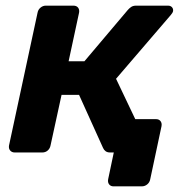

<svg xmlns="http://www.w3.org/2000/svg" viewBox="-20 -540 651 680"><path d="M382 120Q372 120 366.5 113Q361 106 363 95L383 0L372 -6L360 -118H533Q543 -118 548.5 -111Q554 -104 552 -93L512 95Q510 106 501.5 113Q493 120 482 120ZM32 0Q22 0 16 -7Q10 -14 12 -25L113 -495Q115 -506 123.5 -513Q132 -520 142 -520H240Q251 -520 256.5 -513Q262 -506 260 -495L223 -323H279L432 -504Q437 -510 444 -515Q451 -520 462 -520H575Q584 -520 589 -514.5Q594 -509 593 -501Q592 -495 585 -487L391 -261L500 -32Q502 -29 502.5 -26Q503 -23 502 -19Q501 -11 493.5 -5.5Q486 0 476 0H370Q360 0 354 -4.5Q348 -9 345 -16L260 -204H198L159 -25Q157 -14 149 -7Q141 0 130 0Z"/></svg>

Font: Rubik SemiBold
Style: Italic
Weight: 600
Italic angle: -12°
Designer: Hubert and Fischer
Foundry: Hubert and Fischer
Version: Version 2.300;gftools[0.9.30]